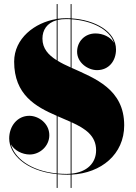

<svg xmlns="http://www.w3.org/2000/svg" viewBox="-20 -850 674 950"><path d="M260.5 -830V-756C150.5 -738.5 50 -659 50 -545C50 -381 156.5 -322 260.5 -277V8C128.5 -5 51 -70.5 34 -136C50.5 -106 90 -85.5 127 -85.5C176 -85.5 224 -126 224 -181C224 -240 170.5 -277 125 -277C66 -277 25.5 -226 25.5 -165C25.5 -88.5 105 -4.5 260.5 11.5V80H265V12C281 13.5 297.5 14.5 315 14.5C320 14.5 324.5 14.5 329.5 14V80H334V14C481 6.5 594.5 -86.5 594.5 -230C594.5 -409 450 -462 334 -514.5V-754.5C433 -748 522 -705.5 544 -638C527 -668 488 -684.5 452.5 -684.5C399 -684.5 361.5 -644 361.5 -594C361.5 -540 414.5 -503 460 -503C519 -503 554 -549 554 -605C554 -694 451 -751.5 334 -759V-830H329.5V-759.5C322 -760 314.5 -760 307 -760C293 -760 279 -759 265 -757V-830ZM307 -755.5C314.5 -755.5 322 -755.5 329.5 -755V-516.5C306 -527 284 -537.5 265 -549.5V-751C277.5 -754 291.5 -755.5 307 -755.5ZM190 -659C190 -701 212 -736.5 260.5 -750V-552C218.5 -578.5 190 -610.5 190 -659ZM310 10.5C294.5 10.5 279.5 9.5 265 8.5V-275C287 -265.5 308.5 -256.5 329.5 -247V9.5C323 10 316.5 10.5 310 10.5ZM455.5 -106.5C455.5 -43.5 410.5 1.5 334 9V-245C402 -214 455.5 -178.5 455.5 -106.5Z"/></svg>

Font: Bodoni* 36pt Fatface
Style: Regular
Weight: 900
Version: Version 2.3